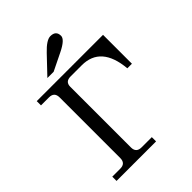

<svg xmlns="http://www.w3.org/2000/svg" viewBox="-266 -1107 1246 1246"><g transform="rotate(-45 357.0 -484.0)"><path d="M669.9 -732.4V-467.3H627.9Q607.9 -690.4 432.6 -690.4H330.1Q281.2 -690.4 281.2 -644.5V-87.9Q281.2 -39.1 330.1 -39.1H424.3V0H61.5V-39.1H134.8Q183.6 -39.1 183.6 -87.9V-644.5Q183.6 -693.4 134.8 -693.4H61.5V-732.4ZM273.9 -789.6H216.3L329.6 -908.7Q386.2 -968.3 421.9 -968.3Q473.1 -968.3 473.1 -920.4Q473.1 -887.2 394.5 -848.6Z"/></g></svg>

Font: Munson
Style: Regular
Weight: 400
Designer: Paul James MIller
Foundry: High-Logic / Made with FontCreator
Version: Version 2.10;May 5, 2019;FontCreator 11.5.0.2430 64-bit